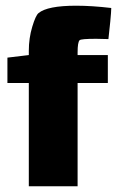

<svg xmlns="http://www.w3.org/2000/svg" viewBox="-20 -653 410 673"><path d="M252 -469V-460H358V-362H252V0H81V-362H6V-451L81 -460V-475Q81 -519 93 -559Q105 -599 115 -607Q146 -633 247 -633Q302 -633 370 -625Q370 -613 366.5 -577Q363 -541 360 -516L317 -517Q264 -517 259 -512Q252 -505 252 -469Z"/></svg>

Font: Lalezar
Style: Regular
Weight: 400
Designer: Borna Izadpanah
Foundry: Borna Izadpanah
Version: Version 1.004